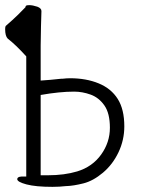

<svg xmlns="http://www.w3.org/2000/svg" viewBox="-28 -719 548 746"><path d="M72 -695Q73 -699 86 -699Q99 -699 117 -693Q133 -687 133 -676Q131 -622 130 -542V-406Q164 -408 209 -413H214Q231 -415 244 -415Q307 -415 355.5 -395Q404 -375 429.5 -334.5Q455 -294 455 -228Q455 -175 432.5 -127.5Q410 -80 372 -48Q334 -16 296 -6.5Q258 3 231 4H229Q203 7 176 7Q111 7 75 -2.5Q39 -12 39 -23Q39 -32 55 -33H74V-500Q32 -546 2 -569Q-8 -579 -8 -606Q-8 -614 -6 -618L20 -641Q35 -654 71 -691V-693Q71 -694 72 -695ZM272 -53Q331 -71 365 -118.5Q399 -166 399 -222.5Q399 -279 377.5 -309.5Q356 -340 324 -351.5Q292 -363 260 -363Q204 -363 130 -350V-38H158Q222 -38 272 -53Z"/></svg>

Font: Moon Stars Kai HW Light
Style: Regular
Weight: 300
Designer: GuiWonder
Version: Version 1.101